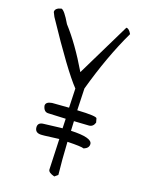

<svg xmlns="http://www.w3.org/2000/svg" viewBox="-127 -905 748 1006"><g transform="rotate(15 246.5 -401.5)"><path d="M234.4 -226.6H246.1L249 -279.3L154.3 -283.2Q128.9 -283.2 124 -316.4Q124 -337.9 158.2 -340.8Q210 -340.8 251 -339.8L256.8 -445.3Q194.3 -522.5 53.7 -779.3L43.9 -803.7Q43.9 -825.2 78.1 -831.1Q94.7 -828.1 127 -759.8Q194.3 -671.9 259.8 -535.2L432.6 -822.3Q447.3 -822.3 460 -794.9Q374 -648.4 302.7 -458Q299.8 -396.5 295.9 -337.9Q404.3 -335 404.3 -322.3L408.2 -300.8Q398.4 -276.4 376 -276.4L293.9 -278.3Q293 -251 292 -225.6Q408.2 -219.7 408.2 -184.6Q408.2 -162.1 379.9 -153.3Q366.2 -160.2 289.1 -165Q286.1 -63.5 288.1 14.6L269.5 28.3Q235.4 16.6 235.4 0L244.1 -168H241.2L164.1 -165H149.4Q112.3 -165 112.3 -196.3Q112.3 -223.6 145.5 -223.6Z"/></g></svg>

Font: Sue Ellen Francisco 
Style: Regular
Weight: 400
Designer: Kimberly Geswein
Foundry: Kimberly Geswein
Version: Version 1.002 2007